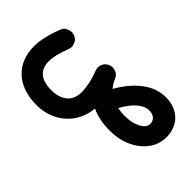

<svg xmlns="http://www.w3.org/2000/svg" viewBox="-102 -716 1357 1357"><g transform="rotate(45 576.0 -37.5)"><path d="M17.6 23.9C17.6 190.9 128.9 305.2 324.2 305.2C379.4 305.2 429.2 293.5 474.6 270.5C564.9 224.1 624.5 139.6 633.8 30.3C688 54.7 749.5 66.9 818.4 66.9C878.4 66.9 932.1 55.7 980 33.7C1027.3 11.7 1065.4 -18.6 1093.3 -56.6C1121.1 -94.7 1135.3 -137.2 1135.3 -184.6C1135.3 -305.2 1050.3 -381.3 933.6 -381.3C872.1 -381.3 814.9 -361.3 761.7 -320.8C708.5 -280.3 662.6 -225.6 624 -156.2C607.9 -174.3 595.2 -194.8 585.4 -218.8C577.6 -237.8 566.4 -250 552.2 -255.9C538.1 -261.7 525.9 -264.6 516.6 -264.6C507.3 -264.6 497.6 -262.7 488.3 -258.8C456.5 -245.1 442.4 -214.4 442.4 -190.4C442.4 -186.5 442.9 -182.6 443.4 -178.7C444.3 -173.3 445.8 -168 447.8 -162.6C460 -131.8 469.7 -100.6 476.1 -68.8C482.4 -36.6 485.8 -9.3 485.8 13.7C485.8 62 470.7 98.1 440.4 121.6C410.2 145 370.6 156.7 322.3 156.7C215.3 156.7 166.5 107.4 166.5 23.9C166.5 -16.6 179.2 -69.3 204.6 -135.3C208 -144.5 210 -153.3 210 -162.1C210 -172.4 207 -184.6 200.7 -198.7C194.3 -212.9 181.6 -224.1 162.6 -231.4C153.8 -234.9 145 -236.8 135.7 -236.8C126 -236.8 113.8 -233.9 99.1 -227.5C84.5 -221.2 73.2 -208.5 65.9 -189.5C32.7 -105 17.6 -37.1 17.6 23.9ZM915.5 -232.4C958 -232.4 987.3 -209 987.3 -169.4C987.3 -145.5 971.7 -125 940.4 -107.9C908.7 -90.3 868.2 -81.5 818.4 -81.5C793 -81.5 769 -84 747.1 -88.4C797.4 -178.2 855 -232.4 915.5 -232.4Z"/></g></svg>

Font: Mikhak ExtraBold
Style: Regular
Weight: 800
Designer: Amin Abedi
Version: Version 3.2